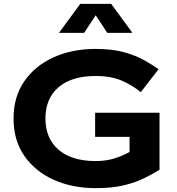

<svg xmlns="http://www.w3.org/2000/svg" viewBox="-20 -963 915 993"><path d="M215 -350Q215 -247 283 -188.5Q351 -130 475 -130Q528 -130 571 -143.5Q614 -157 650 -177V-255H472V-380H805V-85Q771 -64 727 -42Q683 -20 622 -5Q561 10 475 10Q353 10 257 -33.5Q161 -77 105.5 -157.5Q50 -238 50 -350Q50 -462 105.5 -542.5Q161 -623 257 -666.5Q353 -710 475 -710Q561 -710 623 -692.5Q685 -675 728 -650.5Q771 -626 800 -605L708 -486Q671 -518 614 -544Q557 -570 475 -570Q351 -570 283 -512Q215 -454 215 -350ZM475 -884 415 -793H285L395 -943H555L665 -793H535Z"/></svg>

Font: Copperplate Sans CC
Style: Bold
Weight: 700
Designer: indestructible type*
Foundry: Cowboy Collective
Version: Version 1.000